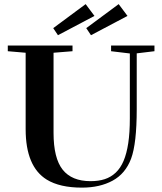

<svg xmlns="http://www.w3.org/2000/svg" viewBox="-20 -880 772 914"><path d="M255.9 -712.4 233.4 -746.1 387.7 -860.4 429.7 -804.2ZM413.1 -712.4 390.6 -746.1 544.9 -860.4 586.9 -804.2ZM370.1 13.2Q264.6 13.2 202.6 -24.9Q102.1 -86.9 102.1 -265.1V-628.9L17.1 -636.2V-663.1H325.2V-636.2L234.9 -628.9V-247.6Q234.9 -127 278.3 -72.3Q321.8 -17.6 411.1 -17.6Q449.2 -17.6 478.5 -27.1Q507.8 -36.6 530.8 -58.1Q553.7 -79.6 568.4 -114.3Q583 -148.9 590.6 -199Q598.1 -249 598.1 -315.9V-625.5L508.8 -636.2V-663.1H715.3V-636.2L630.9 -626V-360.4Q630.9 -196.8 604 -124.5Q577.1 -53.2 516.1 -20Q455.1 13.2 370.1 13.2Z"/></svg>

Font: Elstob SemiBold
Style: Regular
Weight: 600
Designer: Peter S. Baker
Version: Version 1.015